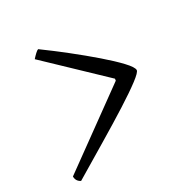

<svg xmlns="http://www.w3.org/2000/svg" viewBox="-113 -593 606 630"><g transform="rotate(-30 190.0 -277.5)"><path d="M19 -55Q3 -63 3 -81L282 -283L283 -290L87 -477Q94 -485 101.5 -492Q109 -499 113 -500Q153 -471 196 -437Q239 -403 276 -371Q313 -339 336 -314.5Q359 -290 359 -279Q359 -271 330.5 -249.5Q302 -228 254 -197.5Q206 -167 145 -130.5Q84 -94 19 -55Z"/></g></svg>

Font: Texturina Thin
Style: Italic
Weight: 100
Italic angle: -11°
Designer: Guillermo Torres Carreño
Foundry: Omnibus-Type
Version: Version 1.002; ttfautohint (v1.8.3)